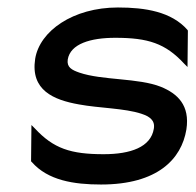

<svg xmlns="http://www.w3.org/2000/svg" viewBox="-20 -482 523 513"><path d="M74 -325C61 -241 123 -215 191 -203C244 -193 313 -193 358 -178C379 -171 395 -161 391 -138C383 -89 329 -70 257 -70C169 -70 123 -85 73 -139L64 -148L63 -51L65 -49C108 0 177 11 250 11C401 11 465 -57 478 -136C488 -201 454 -232 410 -250C350 -274 253 -267 192 -288C172 -295 158 -302 161 -323C168 -365 222 -381 288 -381C376 -381 422 -366 472 -312L481 -303L482 -400L481 -402C438 -451 368 -462 295 -462C175 -462 86 -399 74 -325Z"/></svg>

Font: Charger Sport
Style: SeBdObl
Weight: 600
Designer: Jasper
Foundry: Cannot Into Space Fonts
Version: Version 1.1